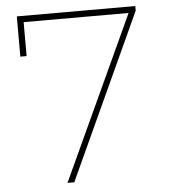

<svg xmlns="http://www.w3.org/2000/svg" viewBox="-54 -827 776 877"><g transform="rotate(-5 333.5 -389.0)"><path d="M598.9 -756.7 251.1 0H220L565.6 -748.9H84.4V-593.3H55.6V-777.8H598.9Z"/></g></svg>

Font: Paperlogy 1 Thin
Style: Regular
Weight: 250
Designer: redesigned by Lee Juim, glyphs from Gmarket Sans & Montserrat
Foundry: PT&
Version: Version 1.001